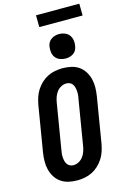

<svg xmlns="http://www.w3.org/2000/svg" viewBox="-163 -1204 851 1285"><g transform="rotate(-15 262.5 -561.5)"><path d="M206 8Q176 8 147 1.5Q118 -5 94.5 -21Q71 -37 55.5 -61.5Q40 -86 33 -114Q26 -142 26.5 -172.5Q27 -203 32 -234L84 -548Q89 -574 97 -599Q105 -624 120 -647.5Q135 -671 155.5 -690Q176 -709 200 -721Q224 -733 250.5 -738Q277 -743 303 -743Q333 -743 362.5 -736.5Q392 -730 415 -714Q438 -698 453.5 -673.5Q469 -649 476 -621Q483 -593 482.5 -562.5Q482 -532 477 -501L425 -187Q420 -161 412 -136Q404 -111 389 -87.5Q374 -64 353.5 -45Q333 -26 309 -14Q285 -2 258.5 3Q232 8 206 8ZM207 -97Q226 -97 244 -106.5Q262 -116 274 -132Q286 -148 292.5 -166.5Q299 -185 302 -204L354 -518Q357 -531 358 -544Q359 -557 358 -570Q357 -583 354 -595Q351 -607 344.5 -617Q338 -627 326.5 -632.5Q315 -638 302 -638Q283 -638 265 -628.5Q247 -619 235 -603Q223 -587 216.5 -568.5Q210 -550 207 -531L155 -217Q152 -204 151 -191Q150 -178 151 -165Q152 -152 155 -140Q158 -128 165 -118Q172 -108 183 -102.5Q194 -97 207 -97ZM341 -800Q321 -800 302 -807.5Q283 -815 271.5 -830Q260 -845 257 -865Q254 -885 257 -905Q259 -920 266.5 -933Q274 -946 286.5 -954.5Q299 -963 313 -966.5Q327 -970 341 -970Q361 -970 379.5 -962.5Q398 -955 409.5 -940Q421 -925 424.5 -905Q428 -885 424 -865Q422 -850 415 -837Q408 -824 395.5 -815.5Q383 -807 369 -803.5Q355 -800 341 -800ZM225 -1049 224 -1131H524L525 -1049Z"/></g></svg>

Font: Iosevka Extrabold Oblique
Style: Regular
Weight: 800
Italic angle: -9°
Monospace: yes
Designer: Belleve Invis
Foundry: Belleve Invis
Version: Version 32.5.0; ttfautohint (v1.8.4)